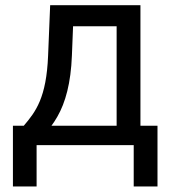

<svg xmlns="http://www.w3.org/2000/svg" viewBox="-20 -548 651 725"><path d="M169.4 -528.3 161.6 -337.9C155.3 -179.2 115.2 -126.5 69.8 -73.2H28.8V156.2H118.2V0H484.9V156.2H574.7V-73.2H510.3V-528.3ZM196.8 -107.9C227.1 -160.6 247.6 -234.4 251.5 -337.9L255.9 -448.7H420.4V-73.2H174.3C182.1 -83.5 189.5 -95.2 196.8 -107.9Z"/></svg>

Font: Bert Sans
Style: Regular
Weight: 400
Designer: Christian Robertson (Google), Cristiano Sobral
Foundry: Google, Cristiano Sobral
Version: Version 3.101